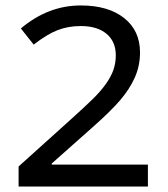

<svg xmlns="http://www.w3.org/2000/svg" viewBox="-20 -681 612 701"><path d="M520 0H47.9V-73.2L234.9 -241.7Q288.6 -290 317.6 -318.4Q346.7 -346.7 366.2 -374Q385.7 -401.4 394.3 -426.5Q402.8 -451.7 402.8 -479Q402.8 -529.3 368.9 -557.6Q335 -585.9 274.9 -585.9Q229 -585.9 190.4 -571Q151.9 -556.2 103 -518.1L56.2 -577.1Q155.8 -661.1 274.9 -661.1Q375 -661.1 433.1 -615.2Q491.2 -569.3 491.2 -489.7Q491.2 -440.9 472.4 -398.4Q453.6 -356 418.7 -315.2Q383.8 -274.4 317.9 -216.3L168.9 -84V-80.1H520ZM317.9 -214.8Z"/></svg>

Font: Noto Sans Telugu
Style: Regular
Weight: 400
Designer: Monotype Design team
Foundry: Monotype Imaging Inc.
Version: Version 1.04 uh